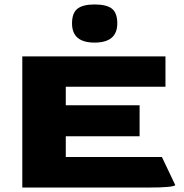

<svg xmlns="http://www.w3.org/2000/svg" viewBox="-20 -841 826 861"><path d="M80 -588H722V-452H275V-369H606V-230H275V-137H706L766 -11Q763 -6 734 -3Q705 0 646 0H80ZM303 -736Q303 -783 327.5 -802Q352 -821 404 -821Q458 -821 482 -802Q506 -783 506 -736Q506 -650 404 -650Q303 -650 303 -736Z"/></svg>

Font: Gold Bold
Style: Regular
Weight: 400
Designer: jaiki
Version: Version 1.000